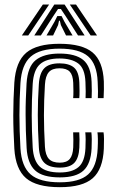

<svg xmlns="http://www.w3.org/2000/svg" viewBox="-20 -798 502 828"><path d="M238.2 9.2Q137.8 9.2 92.5 -29.5Q47.2 -68.2 41.8 -157Q39.8 -195 38.5 -230.6Q37.2 -266.2 37.2 -300.9Q37.2 -335.5 38.4 -370.2Q39.5 -405 41.8 -441.5Q47.8 -532.2 93.4 -570.8Q139 -609.2 236.5 -609.2Q334.5 -609.2 379.2 -571.8Q424 -534.2 427.8 -446.8Q428.2 -432 428.1 -412.9Q428 -393.8 426.8 -374.8H402Q402.8 -385.5 402.6 -403.9Q402.5 -422.2 401.2 -445.5Q398 -522 359.8 -555.1Q321.5 -588.2 236.5 -588.2Q151.8 -588.2 112.5 -553.8Q73.2 -519.2 68.2 -440Q66 -404.5 64.9 -370.1Q63.8 -335.8 63.8 -301.5Q63.8 -267.2 64.9 -231.9Q66 -196.5 68.2 -158.2Q72.8 -80.2 112 -46Q151.2 -11.8 238.2 -11.8Q322.2 -11.8 360 -45.8Q397.8 -79.8 401.2 -157.8Q402.5 -181.8 402.1 -199.5Q401.8 -217.2 400.2 -227.2H426.5Q428.2 -218.5 428.5 -198.5Q428.8 -178.5 427.8 -156.8Q423.8 -67.8 379.6 -29.2Q335.5 9.2 238.2 9.2ZM238.2 -33Q163.2 -33 130.9 -63.5Q98.5 -94 94.8 -160Q92.5 -198.8 91.5 -234.1Q90.5 -269.5 90.4 -303Q90.2 -336.5 91.4 -369.8Q92.5 -403 94.5 -437.8Q99 -510.8 134.2 -538.9Q169.5 -567 236.5 -567Q305.2 -567 338.8 -539.6Q372.2 -512.2 375 -445Q375.8 -424 375.9 -405.9Q376 -387.8 375.2 -374.8H349Q349.8 -386 349.6 -403.5Q349.5 -421 348.5 -444.2Q346.2 -502.5 317.6 -524.1Q289 -545.8 236.5 -545.8Q180 -545.8 152.4 -521Q124.8 -496.2 121 -436Q118.8 -400.8 117.8 -367.1Q116.8 -333.5 116.8 -300.1Q116.8 -266.8 117.9 -232.6Q119 -198.5 121 -162.2Q124.5 -104.8 151.5 -79.5Q178.5 -54.2 238.2 -54.2Q290.8 -54.2 318.2 -77.2Q345.8 -100.2 348.5 -159Q349.5 -179 349.4 -196.5Q349.2 -214 347.8 -227.2H374Q375.5 -215.8 375.8 -197.6Q376 -179.5 375 -158.2Q371.8 -91.8 340 -62.4Q308.2 -33 238.2 -33ZM238.2 -75.2Q192.2 -75.2 171.1 -96Q150 -116.8 147.5 -163.2Q145.2 -201.8 144.1 -236Q143 -270.2 143 -302.5Q143 -334.8 144.1 -367.1Q145.2 -399.5 147.5 -434.5Q150.5 -483 171.2 -503.9Q192 -524.8 236.5 -524.8Q277.8 -524.8 299 -506.8Q320.2 -488.8 322.2 -441.5Q322.8 -426 323 -406.6Q323.2 -387.2 322 -374.8H295.5Q296.8 -387.2 296.6 -405.4Q296.5 -423.5 295.8 -440.8Q294.5 -474 280.9 -488.8Q267.2 -503.5 236.5 -503.5Q205 -503.5 190.5 -486.8Q176 -470 173.8 -433.2Q171.8 -398 170.6 -365.6Q169.5 -333.2 169.5 -301.2Q169.5 -269.2 170.6 -235.6Q171.8 -202 173.8 -164.8Q176 -128.8 191 -112.6Q206 -96.5 238.2 -96.5Q267.2 -96.5 280.8 -112.4Q294.2 -128.2 295.8 -162.5Q296.2 -177 296.4 -194.8Q296.5 -212.5 295.5 -227.2H321.8Q322.8 -215.5 322.9 -196.8Q323 -178 322.2 -161.5Q320 -116 300.4 -95.6Q280.8 -75.2 238.2 -75.2ZM74.2 -645 164.8 -778.5H191.8L101.8 -645ZM127.8 -645 214.2 -778.5H258.5L345 -645H316.5L264.5 -726.2L242.5 -759.2H230.2L208.2 -726L156.2 -645ZM180.5 -645 215 -704.2 227.2 -728.8H245.5L258 -704.2L293 -645H264.8L242.5 -690L238.2 -708.5H234.5L230.5 -690L209 -645ZM371 -645 281 -778.5H307.8L398.5 -645Z"/></svg>

Font: Big Shoulders Inline Text Thin ExtraBold
Style: Regular
Weight: 800
Version: Version 2.002